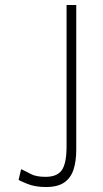

<svg xmlns="http://www.w3.org/2000/svg" viewBox="-20 -743 415 773"><path d="M165 10Q122.5 10 91.5 -2.2Q60.5 -14.5 55 -19L65 -62Q81.5 -54.5 103.2 -42.8Q125 -31 163 -31Q210.5 -31 229.2 -58.5Q248 -86 248 -154V-723H287V-140Q287 -94 276 -60.2Q265 -26.5 238.5 -8.2Q212 10 165 10Z"/></svg>

Font: Public Sans Thin Thin
Style: Regular
Weight: 250
Version: Version 2.001